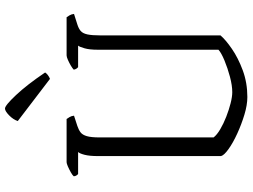

<svg xmlns="http://www.w3.org/2000/svg" viewBox="-138 -850 988 751"><g transform="rotate(-90 355.5 -474.0)"><path d="M352 0Q321 0 283 -11.5Q245 -23 209 -39.5Q173 -56 148.5 -73.5Q124 -91 121 -103V-585Q121 -617 126 -636.5Q131 -656 137 -662H51Q49 -663 45.5 -668Q42 -673 42 -679Q46 -684 57.5 -690.5Q69 -697 80.5 -702Q92 -707 97 -707H266Q269 -703 273.5 -695.5Q278 -688 279 -678L239 -665Q224 -660 214 -652.5Q204 -645 199 -628Q194 -611 194 -578V-132Q204 -119 226 -106Q248 -93 275 -82.5Q302 -72 327.5 -65.5Q353 -59 371 -59Q397 -59 431 -68Q465 -77 495 -89.5Q525 -102 537 -113V-585Q537 -617 542.5 -636.5Q548 -656 553 -662H469Q466 -664 463 -668.5Q460 -673 459 -679Q464 -684 475 -690.5Q486 -697 497.5 -702Q509 -707 515 -707H664Q667 -703 671.5 -695.5Q676 -688 677 -678L636 -665Q620 -660 610.5 -652Q601 -644 597 -626Q593 -608 593 -573V-105Q576 -85 540.5 -60.5Q505 -36 456.5 -18Q408 0 352 0ZM423 -772 258 -898Q264 -916 280.5 -932Q297 -948 307 -948Q319 -948 359.5 -905Q400 -862 448 -791Q445 -786 438 -780.5Q431 -775 423 -772Z"/></g></svg>

Font: Texturina 72pt Light
Style: Regular
Weight: 300
Designer: Guillermo Torres Carreño
Foundry: Omnibus-Type
Version: Version 1.002; ttfautohint (v1.8.3)